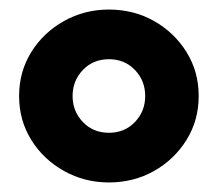

<svg xmlns="http://www.w3.org/2000/svg" viewBox="-20 -731 456 402"><path d="M208 -349Q157 -349 114 -373Q71 -397 45.5 -438Q20 -479 20 -530Q20 -581 45.5 -622Q71 -663 114 -687Q157 -711 208 -711Q260 -711 302.5 -687Q345 -663 370.5 -622Q396 -581 396 -530Q396 -479 370.5 -438Q345 -397 302.5 -373Q260 -349 208 -349ZM208 -453Q241 -453 262.5 -475.5Q284 -498 284 -530Q284 -562 262.5 -584.5Q241 -607 208 -607Q175 -607 153.5 -584.5Q132 -562 132 -530Q132 -498 153.5 -475.5Q175 -453 208 -453Z"/></svg>

Font: Montserrat Black
Style: Regular
Weight: 900
Designer: Julieta Ulanovsky
Foundry: Julieta Ulanovsky
Version: Version 9.000; ttfautohint (v1.8.4.7-5d5b)